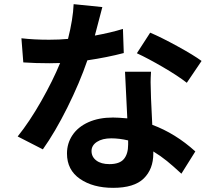

<svg xmlns="http://www.w3.org/2000/svg" viewBox="-20 -839 1040 923"><path d="M878 -441Q836 -474 764 -516Q692 -558 638 -583L702 -682Q756 -659 833.5 -616.5Q911 -574 949 -546ZM596 -164Q553 -174 515 -174Q472 -174 446 -157Q420 -140 420 -113Q420 -85 443 -67.5Q466 -50 506 -50Q555 -50 575.5 -74.5Q596 -99 596 -144ZM706 -494Q704 -462 704 -444Q704 -420 706 -366L712 -239Q823 -198 919 -111L852 -4Q812 -41 782.5 -65Q753 -89 717 -111V-101Q717 -26 671 19Q625 64 524 64Q427 64 364.5 21Q302 -22 302 -101Q302 -150 328.5 -189.5Q355 -229 405 -251.5Q455 -274 523 -274Q546 -274 592 -270L581 -494ZM436 -668Q513 -682 571 -700L575 -584Q495 -563 400 -549Q363 -441 304 -322.5Q245 -204 186 -121L65 -183Q122 -254 178 -352.5Q234 -451 269 -536L217 -535Q149 -535 92 -539L83 -655Q143 -648 216 -648Q266 -648 307 -652Q331 -747 334 -819L472 -805Z"/></svg>

Font: Sinter Bold
Style: Regular
Weight: 700
Foundry: Adobe & rsms
Version: Version 1.000